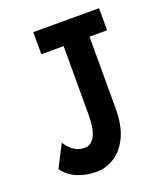

<svg xmlns="http://www.w3.org/2000/svg" viewBox="-122 -704 681 801"><g transform="rotate(-20 219.0 -304.0)"><path d="M168 15Q125 15 86.5 -0.5Q48 -16 23 -50L74 -149Q107 -96 157 -96Q186 -96 202.5 -126.5Q219 -157 219 -221V-525H120V-623H412V-525H334V-213Q335 -134 311.5 -83.5Q288 -33 250 -9Q212 15 168 15Z"/></g></svg>

Font: Inconsolata SemiCondensed ExtraBold
Style: Regular
Weight: 800
Width: 4
Monospace: yes
Designer: Raph Levien, Cyreal, Brenton Simpson
Foundry: Raph Levien, Cyreal, Google
Version: Version 3.100; ttfautohint (v1.8.4.7-5d5b)